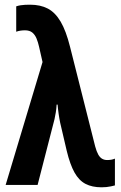

<svg xmlns="http://www.w3.org/2000/svg" viewBox="-20 -787 514 817"><path d="M4 0 161 -523 146 -589Q142 -607 135.5 -623Q129 -639 117.5 -648.5Q106 -658 86 -658Q76 -658 66.5 -656.5Q57 -655 49 -652V-760Q58 -763 67 -764.5Q76 -766 86.5 -766.5Q97 -767 108 -767Q152 -767 183.5 -750.5Q215 -734 238 -695Q261 -656 278 -588L385 -164Q391 -142 398 -129.5Q405 -117 414.5 -111.5Q424 -106 436 -106Q446 -106 454 -107.5Q462 -109 469 -112V2Q461 4 452 6Q443 8 433 9Q423 10 412 10Q372 10 344 -4.5Q316 -19 297 -53Q278 -87 264 -145L236 -265Q234 -274 232.5 -283.5Q231 -293 229.5 -302.5Q228 -312 227 -322Q226 -332 225 -342H221Q220 -325 217.5 -309Q215 -293 212 -280L140 0Z"/></svg>

Font: Noto Sans Display ExtraCondensed
Style: Bold
Weight: 700
Width: 2
Designer: Monotype Design Team
Foundry: Monotype Imaging Inc.
Version: Version 2.003